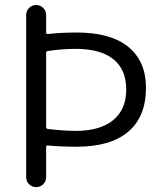

<svg xmlns="http://www.w3.org/2000/svg" viewBox="-20 -773 649 770"><path d="M282.2 -577.1Q230.5 -577.1 171.9 -568.4Q165 -567.4 165 -560.5V-263.7Q165 -256.8 171.9 -255.9Q226.6 -249 282.2 -248Q380.9 -248 433.6 -291Q486.3 -334 486.3 -414.1Q486.3 -494.1 434.6 -535.6Q382.8 -577.1 282.2 -577.1ZM172.9 -189.5Q165 -190.4 165 -183.6V-62.5Q165 -45.9 153.3 -34.2Q141.6 -22.5 125 -22.5Q108.4 -22.5 96.7 -34.2Q85 -45.9 85 -62.5V-712.9Q85 -729.5 96.7 -741.2Q108.4 -752.9 125 -752.9Q141.6 -752.9 153.3 -741.2Q165 -729.5 165 -712.9V-642.6Q165 -635.7 172.9 -636.7Q225.6 -642.6 288.1 -642.6Q423.8 -642.6 494.6 -585Q565.4 -527.3 565.4 -420.9Q565.4 -304.7 494.1 -244.6Q422.9 -184.6 288.1 -184.6Q225.6 -184.6 172.9 -189.5Z"/></svg>

Font: Gen Jyuu Gothic Normal
Style: Regular
Weight: 300
Designer: [Source Han Sans]
Ryoko NISHIZUKA  (kana & ideographs); Paul D. Hunt (Latin, Greek & Cyrillic); Wenlong ZHANG  (bopomofo
Version: Version 1.002.20150607